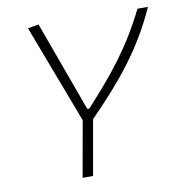

<svg xmlns="http://www.w3.org/2000/svg" viewBox="-79 -774 797 848"><g transform="rotate(-10 319.5 -350.5)"><path d="M223.6 0H270.5L314 -247.1C454.1 -390.1 559.6 -515.6 638.7 -693.4H591.8C512.2 -532.7 425.3 -426.3 305.7 -295.9H296.9L149.4 -700.7L100.6 -692.4L268.1 -250.5Z"/></g></svg>

Font: Cascadia Code PL ExtraLight
Style: Italic
Weight: 200
Italic angle: -10°
Monospace: yes
Designer: Aaron Bell
Foundry: Saja Typeworks
Version: Version 2404.023